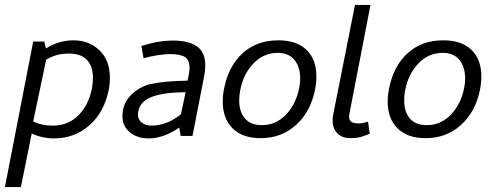

<svg xmlns="http://www.w3.org/2000/svg" viewBox="-40 -553 2011 781"><path d="M95 -384H140L147 -356Q200 -389 259 -389Q322 -389 364.5 -348.5Q407 -308 407 -237Q407 -212 403 -191Q385 -98 324.5 -44Q264 10 180 10Q132 10 89 -10L45 208H-20ZM148 -311 95 -59Q128 -42 175 -42Q237 -42 279 -84Q321 -126 334 -194Q338 -214 338 -237Q338 -283 314 -309Q290 -335 241 -335Q213 -335 192.5 -329.5Q172 -324 148 -311Z M544 -316 535 -366Q604 -388 663 -388Q727 -388 761 -364.5Q795 -341 795 -287Q795 -266 791 -246L743 0H695L689 -34Q625 10 565 10Q518 10 488 -15Q458 -40 458 -80Q458 -131 492 -165.5Q526 -200 572 -211Q624 -223 723 -225Q731 -259 731 -279Q731 -308 713 -320.5Q695 -333 651 -333Q629 -333 598.5 -328Q568 -323 544 -316ZM696 -88 715 -178Q649 -177 613 -169Q573 -161 550.5 -144.5Q528 -128 522 -98Q521 -94 521 -87Q521 -66 537 -54Q553 -42 576 -42Q638 -42 696 -88Z M866 -140Q866 -167 872 -195Q890 -285 947.5 -337Q1005 -389 1092 -389Q1167 -389 1207 -350Q1247 -311 1247 -242Q1247 -216 1241 -186Q1223 -98 1164 -44.5Q1105 9 1020 9Q946 9 906 -31Q866 -71 866 -140ZM937 -185Q933 -166 933 -144Q933 -99 956 -71.5Q979 -44 1025 -44Q1082 -44 1123 -86.5Q1164 -129 1177 -195Q1181 -214 1181 -234Q1181 -281 1157.5 -309.5Q1134 -338 1090 -338Q1032 -338 990.5 -294.5Q949 -251 937 -185Z M1457 -58 1464 -9Q1461 -8 1439 0.5Q1417 9 1385 9Q1352 9 1332.5 -10.5Q1313 -30 1313 -63Q1313 -77 1315 -85L1404 -533H1467L1384 -104Q1380 -86 1380 -78Q1380 -65 1388.5 -58Q1397 -51 1420 -51Q1434 -51 1457 -58Z M1537 -140Q1537 -167 1543 -195Q1561 -285 1618.5 -337Q1676 -389 1763 -389Q1838 -389 1878 -350Q1918 -311 1918 -242Q1918 -216 1912 -186Q1894 -98 1835 -44.5Q1776 9 1691 9Q1617 9 1577 -31Q1537 -71 1537 -140ZM1608 -185Q1604 -166 1604 -144Q1604 -99 1627 -71.5Q1650 -44 1696 -44Q1753 -44 1794 -86.5Q1835 -129 1848 -195Q1852 -214 1852 -234Q1852 -281 1828.5 -309.5Q1805 -338 1761 -338Q1703 -338 1661.5 -294.5Q1620 -251 1608 -185Z"/></svg>

Font: Cambay Devanagari
Style: Italic
Weight: 400
Italic angle: -11°
Designer: Pooja Saxena
Foundry: Pooja Saxena
Version: Version 1.018;PS 001.018;hotconv 1.0.70;makeotf.lib2.5.58329